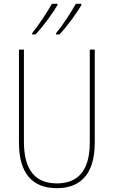

<svg xmlns="http://www.w3.org/2000/svg" viewBox="-20 -973 594 1003"><path d="M405 -946V-953H376C355 -915 308 -841 273 -800V-793H290C330 -833 385 -911 405 -946ZM280 -946V-953H251C230 -915 184 -844 148 -800V-793H165C205 -833 260 -911 280 -946ZM475 -228V-714H449V-228C449 -72 379 -15 277 -15C169 -15 105 -79 105 -232V-714H79V-228C79 -66 150 10 277 10C390 10 475 -52 475 -228Z"/></svg>

Font: Noto Sans Armenian Condensed Thin
Style: Regular
Weight: 100
Width: 3
Designer: Monotype Design Team
Foundry: Monotype Imaging Inc.
Version: Version 2.008